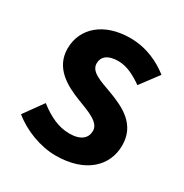

<svg xmlns="http://www.w3.org/2000/svg" viewBox="-141 -686 777 810"><g transform="rotate(30 247.5 -280.5)"><path d="M239.1 13.8C384.5 13.8 461.8 -64.4 461.8 -163.4C461.8 -266.4 380.2 -304.1 306.3 -332.2C246.5 -353.9 195 -369.3 195 -409.7C195 -442.2 218.7 -464.1 269.8 -464.1C310.7 -464.1 350.1 -444.4 389.8 -416.1L456 -504.7C410.4 -540.6 346.6 -573.5 265.5 -573.5C137.8 -573.5 57.4 -502.5 57.4 -403C57.4 -308.9 136.4 -266.4 207 -239C265.9 -216.2 324.2 -196.9 324.2 -155.2C324.2 -120.1 298.7 -95.7 242.7 -95.7C190.4 -95.7 143 -118.6 92.8 -157.4L26.1 -64.5C81.7 -18.4 164 13.8 239.1 13.8Z"/></g></svg>

Font: Source Han Sans JP VF
Style: Regular
Weight: 250
Designer: Ryoko NISHIZUKA 西塚涼子 (kana, bopomofo & ideographs); Paul D. Hunt (Latin, Greek & Cyrillic); Sandoll Communications 산돌커뮤니
Foundry: Adobe
Version: Version 2.004;hotconv 1.0.118;makeotfexe 2.5.65603